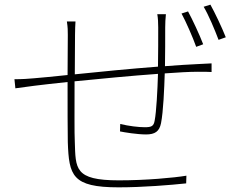

<svg xmlns="http://www.w3.org/2000/svg" viewBox="-20 -798 1040 824"><path d="M852 -608C836 -650 805 -716 787 -749L759 -740C778 -705 807 -639 822 -597ZM655 -737C658 -722 659 -699 659 -680C659 -636 659 -567 658 -512C539 -503 407 -490 301 -479L302 -648C302 -667 303 -693 304 -706H267C271 -680 271 -667 271 -648L270 -476C208 -470 156 -464 125 -462C104 -460 76 -458 42 -458L46 -419C74 -423 98 -426 128 -430C161 -434 211 -440 270 -446C270 -342 270 -230 271 -188C276 -45 289 6 489 6C594 6 714 -4 779 -11L780 -44C726 -35 607 -24 490 -24C298 -24 305 -75 301 -190C299 -223 300 -337 300 -449C410 -460 545 -473 658 -481C656 -410 651 -318 644 -282C640 -256 630 -252 601 -252C575 -252 532 -257 496 -266L495 -234C514 -230 569 -221 607 -221C645 -221 664 -234 671 -269C681 -319 685 -419 687 -483C743 -487 792 -490 829 -490C852 -490 875 -490 888 -489V-526C871 -525 853 -524 829 -523C787 -521 739 -518 688 -514C689 -564 689 -632 689 -680C689 -697 690 -720 692 -737ZM854 -769C875 -734 901 -672 918 -627L949 -638C932 -681 902 -744 883 -778Z"/></svg>

Font: Noto Sans T Chinese Thin
Style: Regular
Weight: 100
Designer: Ryoko NISHIZUKA (kana & ideographs); Paul D. Hunt (Latin, Greek & Cyrillic); Wenlong ZHANG (bopomofo); Sandoll Communica
Foundry: Adobe Systems Incorporated
Version: Version 1.000;PS 1;hotconv 1.0.78;makeotf.lib2.5.61930